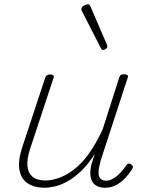

<svg xmlns="http://www.w3.org/2000/svg" viewBox="-20 -864 687 900"><path d="M188 16Q143 16 111.5 -3.5Q80 -23 71.5 -65Q63 -107 84 -173L192 -500Q195 -508 200 -511.5Q205 -515 216 -515Q224 -515 229.5 -511Q235 -507 231 -499L120 -163Q106 -119 108.5 -86.5Q111 -54 132 -36Q153 -18 192 -18Q223 -18 256.5 -30Q290 -42 325.5 -68.5Q361 -95 395 -141.5Q429 -188 461 -257L539 -501Q542 -510 546.5 -513Q551 -516 562 -516Q571 -516 576.5 -512.5Q582 -509 579 -501L452 -112Q443 -79 442 -57.5Q441 -36 451 -26.5Q461 -17 477 -17Q494 -17 511.5 -27.5Q529 -38 544.5 -54.5Q560 -71 570 -87Q574 -93 579.5 -96Q585 -99 593 -95Q601 -90 602.5 -84Q604 -78 599 -71Q587 -51 568 -30.5Q549 -10 525.5 3Q502 16 472 16Q452 16 437.5 9.5Q423 3 414 -10.5Q405 -24 403.5 -46Q402 -68 410 -98L425 -144Q395 -96 362.5 -64.5Q330 -33 298.5 -15Q267 3 238.5 9.5Q210 16 188 16ZM463 -630Q460 -630 458 -631Q456 -632 454 -636L362 -816Q361 -819 361 -821.5Q361 -824 362 -826Q364 -831 369.5 -835Q375 -839 381.5 -841.5Q388 -844 393 -844Q398 -844 403 -836L482 -653Q483 -650 483 -647.5Q483 -645 483 -643Q481 -637 474.5 -633.5Q468 -630 463 -630Z"/></svg>

Font: Playwrite MX Thin
Style: Regular
Weight: 250
Designer: Veronika Burian, José Scaglione
Foundry: TypeTogether
Version: Version 1.002